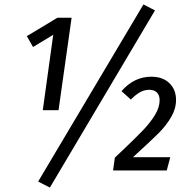

<svg xmlns="http://www.w3.org/2000/svg" viewBox="-20 -769 866 866"><path d="M244 -272H173L220 -612L129 -557L101 -606L239 -689H303ZM679 -722 205 77 152 50 627 -749ZM774 -318Q774 -279 752 -241Q730 -203 695 -168Q660 -133 596 -75L580 -60H748L732 0H490L498 -58L533 -91Q593 -148 625.5 -182Q658 -216 679 -250.5Q700 -285 700 -317Q700 -340 687.5 -352Q675 -364 654 -364Q631 -364 611.5 -353Q592 -342 570 -320L528 -358Q585 -423 662 -423Q714 -423 744 -394Q774 -365 774 -318Z"/></svg>

Font: Fira Sans Condensed
Style: Italic
Weight: 400
Width: 3
Italic angle: -8°
Designer: bBox Type GmbH & Carrois Corporate GbR & Edenspiekermann AG
Foundry: bBox Type GmbH & Carrois Corporate GbR & Edenspiekermann AG
Version: Version 4.301